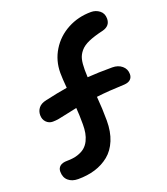

<svg xmlns="http://www.w3.org/2000/svg" viewBox="-133 -773 788 907"><g transform="rotate(-20 261.0 -319.5)"><path d="M104 41Q73.7 41 54.9 24.9Q36.1 8.8 36.1 -21Q36.1 -38.1 48.1 -48.1Q60.1 -58.1 85 -58.1Q114.7 -58.1 137.5 -65.4Q160.2 -72.8 174.3 -84.7Q188.5 -96.7 197.3 -114.7Q206.1 -132.8 209.5 -152.1Q212.9 -171.4 212.9 -194.8Q212.9 -242.2 210 -277.8Q189.5 -273.9 159.7 -267.1Q129.9 -260.3 114.3 -257.6Q98.6 -254.9 84 -254.9Q64.9 -254.9 51.5 -268.6Q38.1 -282.2 38.1 -304.2Q38.1 -324.7 50.5 -340.1Q63 -355.5 88.9 -360.8Q151.4 -375 200.2 -382.8Q195.8 -432.1 195.8 -459Q195.8 -521 227.1 -571.8Q258.3 -622.6 312 -651.4Q365.7 -680.2 430.2 -680.2Q454.1 -680.2 472.7 -665.8Q491.2 -651.4 491.2 -625Q491.2 -588.4 452.1 -578.1Q405.8 -567.4 377.4 -554.9Q349.1 -542.5 334 -524.4Q318.8 -506.3 314 -485.8Q309.1 -465.3 309.1 -433.1Q309.1 -408.2 310.1 -396Q363.3 -399.9 435.1 -399.9Q464.4 -399.9 483.6 -383.8Q502.9 -367.7 502.9 -341.8Q502.9 -325.7 492.7 -315.7Q482.4 -305.7 461.9 -304.2Q378.9 -301.3 319.8 -293.9Q325.2 -231.4 325.2 -172.9Q325.2 -116.7 307.9 -74.7Q290.5 -32.7 259.8 -7.8Q229 17.1 189.9 29.1Q150.9 41 104 41Z"/></g></svg>

Font: Shantell Sans Irregular Bouncy
Style: Regular
Weight: 500
Designer: Stephen Nixon, Anya Danilova, Shantell Martin
Foundry: Arrow Type
Version: Version 1.006;[9816181b4]